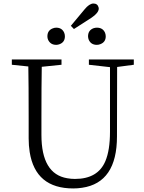

<svg xmlns="http://www.w3.org/2000/svg" viewBox="-20 -1067 829 1102"><path d="M485.4 -858.4Q485.4 -893.6 517.6 -905.3Q527.3 -908.2 536.1 -908.2Q570.3 -908.2 583 -878.9Q586.9 -868.2 586.9 -858.4Q586.9 -825.2 555.7 -813.5Q545.9 -809.6 536.1 -809.6Q502 -809.6 489.3 -838.9Q485.4 -848.6 485.4 -858.4ZM505.9 -965.8 404.3 -900.4 386.7 -918.9 465.8 -1013.7Q492.2 -1045.9 515.6 -1046.9Q540 -1046.9 545.9 -1024.4Q546.9 -1020.5 546.9 -1016.6Q544.9 -992.2 505.9 -965.8ZM302.7 -809.6Q269.5 -809.6 255.9 -838.9Q252 -847.7 252 -858.4Q252 -892.6 283.2 -904.3Q293 -908.2 302.7 -908.2Q335.9 -908.2 348.6 -878.9Q352.5 -869.1 352.5 -858.4Q352.5 -825.2 322.3 -813.5Q312.5 -809.6 302.7 -809.6ZM748 -725.6V-695.3L652.3 -682.6L651.4 -284.2Q651.4 -18.6 451.2 10.7Q426.8 14.6 400.4 14.6Q183.6 14.6 150.4 -194.3Q144.5 -231.4 144.5 -272.5V-388.7Q144.5 -587.9 142.6 -685.5L47.9 -695.3V-725.6H333V-695.3L219.7 -683.6Q217.8 -586.9 217.8 -388.7V-293Q217.8 -68.4 366.2 -43.9Q387.7 -40 410.2 -40Q542 -40 585 -142.6Q611.3 -205.1 611.3 -310.5V-681.6L490.2 -695.3V-725.6Z"/></svg>

Font: GenYoMin JP Light
Style: Regular
Weight: 300
Version: Version 1.001;PS 1;hotconv 16.6.51;makeotf.lib2.5.65220 DEVE